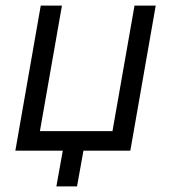

<svg xmlns="http://www.w3.org/2000/svg" viewBox="-20 -540 613 688"><path d="M126 -520 35 0H205L182 128H256L279 0H447L538 -520H462L383 -70H123L202 -520Z"/></svg>

Font: Fixel Text 20240404
Style: Italic
Weight: 400
Width: 4
Italic angle: -10°
Designer: AlfaBravo + MacPaw
Foundry: Kyrylo Tkachov, Marchela Mozhyna, Serhii Makarenko, Maria Weinstein, Zakhar Kryvoshyya
Version: Version 1.211;Glyphs 3.2 (3225)